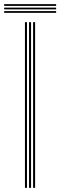

<svg xmlns="http://www.w3.org/2000/svg" viewBox="-53 -907 291 927"><path d="M106.8 0V-800H116.5V0ZM67.5 0V-800H77.2V0ZM87.2 0V-800H97V0ZM-32.8 -878.5V-887H218V-878.5ZM-32.8 -845V-853.5H218V-845ZM-32.8 -861.8V-870.2H218V-861.8Z"/></svg>

Font: Big Shoulders Inline Text Thin ExtraLight
Style: Regular
Weight: 250
Version: Version 2.002